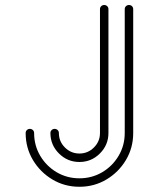

<svg xmlns="http://www.w3.org/2000/svg" viewBox="-20 -732 623 753"><path d="M291.5 -96.7Q244.6 -96.7 211.2 -130.1Q177.7 -163.6 177.7 -210.4Q177.7 -217.3 182.6 -221.9Q187.5 -226.6 194.3 -226.6Q201.2 -226.6 206.1 -221.9Q210.9 -217.3 210.9 -210.4Q210.9 -177.2 234.6 -153.6Q258.3 -129.9 291.5 -129.9Q324.7 -129.9 348.4 -153.6Q372.1 -177.2 372.1 -210.4V-696.3Q372.1 -703.1 377 -707.8Q381.8 -712.4 388.7 -712.4Q395.5 -712.4 400.4 -707.8Q405.3 -703.1 405.3 -696.3V-210.4Q405.3 -163.6 371.8 -130.1Q338.4 -96.7 291.5 -96.7ZM291.5 0.5Q233.4 0.5 185.5 -28.1Q137.7 -56.6 109.1 -104.5Q80.6 -152.3 80.6 -210.4Q80.6 -217.3 85.4 -221.9Q90.3 -226.6 97.2 -226.6Q104 -226.6 108.9 -221.9Q113.8 -217.3 113.8 -210.4Q113.8 -161.6 137.7 -121.1Q161.6 -80.6 202.1 -56.6Q242.7 -32.7 291.5 -32.7Q340.3 -32.7 380.9 -56.6Q421.4 -80.6 445.3 -121.1Q469.2 -161.6 469.2 -210.4V-696.3Q469.2 -703.1 474.1 -707.8Q479 -712.4 485.8 -712.4Q492.7 -712.4 497.6 -707.8Q502.4 -703.1 502.4 -696.3V-210.4Q502.4 -152.3 473.9 -104.5Q445.3 -56.6 397.5 -28.1Q349.6 0.5 291.5 0.5Z"/></svg>

Font: Neon Sans
Style: Regular
Weight: 400
Designer: GGBot
Version: 0.80